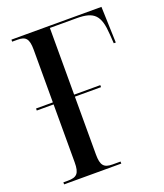

<svg xmlns="http://www.w3.org/2000/svg" viewBox="-133 -802 758 890"><g transform="rotate(-20 246.0 -357.0)"><path d="M29 0H311V-10H272C229 -10 215 -26 215 -80V-365H344V-375H215V-704H347C434 -704 460 -676 466 -581L469 -536H479L473 -714H29V-704H56C95 -704 110 -690 110 -635V-375H27V-365H110V-79C110 -24 95 -10 51 -10H29Z"/></g></svg>

Font: Noto Serif Display Condensed Medium
Style: Regular
Weight: 500
Width: 3
Designer: Monotype Design Team
Foundry: Monotype Imaging Inc.
Version: Version 2.009